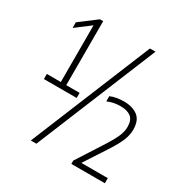

<svg xmlns="http://www.w3.org/2000/svg" viewBox="-194 -975 1174 1208"><g transform="rotate(30 393.0 -371.0)"><path d="M70.5 -308V-345H172V-757L66 -676.5V-717.5L188 -810H211.5V-345H308.5V-308ZM192.5 68 552 -808H592.5L233 68ZM487 68V44L616.5 -158Q647.5 -207 662.2 -241.8Q677 -276.5 677 -309.5Q677 -360 650.2 -380.8Q623.5 -401.5 574.5 -401.5Q523 -401.5 480.5 -382.5V-420Q499.5 -429 525.2 -433.5Q551 -438 578 -438Q642 -438 679.8 -408.5Q717.5 -379 717 -311Q716.5 -273.5 700.8 -234.5Q685 -195.5 649.5 -140L538.5 31H730.5V68Z"/></g></svg>

Font: Encode Sans Condensed Condensed ExtraLight
Style: Regular
Weight: 200
Width: 3
Designer: Multiple Designers
Foundry: Impallari Type
Version: Version 3.000; ttfautohint (v1.8.3) -l 8 -r 50 -G 200 -x 14 